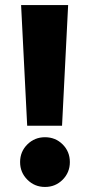

<svg xmlns="http://www.w3.org/2000/svg" viewBox="-20 -740 357 769"><path d="M88.9 -236.3 64.5 -719.7H252.9L228.5 -236.3ZM160.2 8.8Q118.7 8.8 89.6 -20.3Q60.5 -49.3 60.5 -90.8Q60.5 -132.8 89.6 -161.6Q118.7 -190.4 160.2 -190.4Q202.1 -190.4 231 -161.6Q259.8 -132.8 259.8 -90.8Q259.8 -49.3 231 -20.3Q202.1 8.8 160.2 8.8Z"/></svg>

Font: Reddit Sans Condensed Black
Style: Regular
Weight: 900
Designer: Stephen Hutchings
Foundry: Reddit
Version: Version 1.014